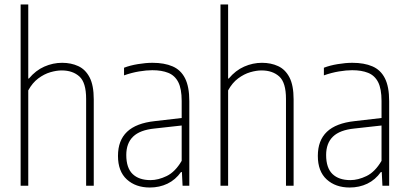

<svg xmlns="http://www.w3.org/2000/svg" viewBox="-20 -828 1822 856"><path d="M72 0V-808H106V-478H109Q139 -514 177.5 -531Q216 -548 257 -548Q297 -548 329 -533.2Q361 -518.5 379.5 -483Q398 -447.5 398 -385V0H364V-387Q364 -460 334 -487Q304 -514 255 -514Q232 -514 204.5 -506Q177 -498 150.8 -478.5Q124.5 -459 106 -425V0Z M648 8Q585 8 545.5 -28Q506 -64 506 -133Q506 -202 546.5 -240.5Q587 -279 670 -288L808 -304L813 -271L669 -255Q604 -248.5 573.5 -219Q543 -189.5 543 -137Q543 -79.5 571.2 -52.2Q599.5 -25 651 -25Q685.5 -25 723.2 -43.2Q761 -61.5 790 -111V-378Q790 -432 774.8 -461.8Q759.5 -491.5 730.2 -503.2Q701 -515 659 -515Q633 -515 600 -509.5Q567 -504 533 -492V-526Q560 -536.5 595 -542.2Q630 -548 660 -548Q712.5 -548 749.2 -532.2Q786 -516.5 805 -479Q824 -441.5 824 -377V0H794L791 -61H787Q762.5 -26.5 726.8 -9.2Q691 8 648 8Z M963 0V-808H997V-478H1000Q1030 -514 1068.5 -531Q1107 -548 1148 -548Q1188 -548 1220 -533.2Q1252 -518.5 1270.5 -483Q1289 -447.5 1289 -385V0H1255V-387Q1255 -460 1225 -487Q1195 -514 1146 -514Q1123 -514 1095.5 -506Q1068 -498 1041.8 -478.5Q1015.5 -459 997 -425V0Z M1539 8Q1476 8 1436.5 -28Q1397 -64 1397 -133Q1397 -202 1437.5 -240.5Q1478 -279 1561 -288L1699 -304L1704 -271L1560 -255Q1495 -248.5 1464.5 -219Q1434 -189.5 1434 -137Q1434 -79.5 1462.2 -52.2Q1490.5 -25 1542 -25Q1576.5 -25 1614.2 -43.2Q1652 -61.5 1681 -111V-378Q1681 -432 1665.8 -461.8Q1650.5 -491.5 1621.2 -503.2Q1592 -515 1550 -515Q1524 -515 1491 -509.5Q1458 -504 1424 -492V-526Q1451 -536.5 1486 -542.2Q1521 -548 1551 -548Q1603.5 -548 1640.2 -532.2Q1677 -516.5 1696 -479Q1715 -441.5 1715 -377V0H1685L1682 -61H1678Q1653.5 -26.5 1617.8 -9.2Q1582 8 1539 8Z"/></svg>

Font: Encode Sans Condensed Thin
Style: Regular
Weight: 100
Width: 3
Designer: Multiple Designers
Foundry: Impallari Type
Version: Version 3.002